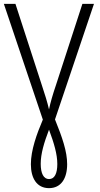

<svg xmlns="http://www.w3.org/2000/svg" viewBox="-21 -734 517 995"><path d="M233 241C296 241 327 190 327 117C327 51 302 -21 264 -115L466 -714H406L268 -290C253 -246 240 -202 233 -167C225 -202 211 -248 196 -292L59 -714H-1L201 -114C169 -39 139 45 139 117C139 190 170 241 233 241ZM233 194C205 194 190 165 190 115C190 63 207 6 233 -62C259 8 276 65 276 116C276 165 262 194 233 194Z"/></svg>

Font: Noto Sans Display SemiCondensed Light
Style: Regular
Weight: 300
Width: 4
Designer: Monotype Design Team
Foundry: Monotype Imaging Inc.
Version: Version 1.900